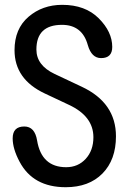

<svg xmlns="http://www.w3.org/2000/svg" viewBox="-20 -783 540 806"><path d="M466.8 -210.9Q466.8 -112.3 410.2 -54.7Q353.5 2.9 255.9 2.9Q119.1 2.9 62.5 -103.5Q33.2 -158.2 33.2 -202.1Q33.2 -252 82 -252Q126 -252 135.7 -193.4Q154.3 -81.1 257.8 -81.1Q307.6 -81.1 339.8 -116.2Q372.1 -151.4 372.1 -207Q372.1 -294.9 269.5 -342.8L168 -390.6Q41 -450.2 41 -572.3Q41 -662.1 99.6 -712.4Q158.2 -762.7 241.2 -762.7Q337.9 -762.7 394.5 -706.1Q451.2 -649.4 451.2 -585.9Q451.2 -539.1 404.3 -539.1Q364.3 -539.1 348.6 -593.8Q325.2 -678.7 240.2 -678.7Q132.8 -678.7 132.8 -575.2Q132.8 -508.8 209 -472.7L323.2 -418.9Q466.8 -351.6 466.8 -210.9Z"/></svg>

Font: MotoyaLMaru
Style: W3 mono
Weight: 400
Version: Version 1.01